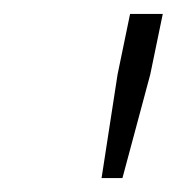

<svg xmlns="http://www.w3.org/2000/svg" viewBox="-20 -708 254 276"><path d="M126 -452 149 -601 167 -688H214L196 -601L156 -452Z"/></svg>

Font: Saira Expanded ExtraLight
Style: Italic
Weight: 250
Width: 7
Italic angle: -12°
Designer: Hector Gatti with collaboration of the Omnibus-Type team
Foundry: Omnibus-Type
Version: Version 1.101